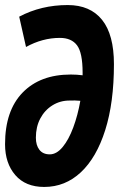

<svg xmlns="http://www.w3.org/2000/svg" viewBox="-20 -730 474 760"><path d="M155 10Q81 10 40.5 -37Q0 -84 0 -159Q0 -292 69.5 -363.5Q139 -435 260 -435Q284 -435 307 -432Q307 -436 307 -442Q307 -521 285 -550.5Q263 -580 217 -580Q148 -580 83 -544L56 -664Q143 -710 248 -710Q337 -710 384 -651.5Q431 -593 431 -476Q431 -324 396.5 -215Q362 -106 300 -48Q238 10 155 10ZM122 -185Q122 -155 136 -137Q150 -119 177 -119Q204 -119 228 -148Q252 -177 270 -225.5Q288 -274 298 -331Q277 -333 255 -332Q218 -332 187.5 -313Q157 -294 139.5 -261Q122 -228 122 -185Z"/></svg>

Font: Georama Condensed
Style: Bold Italic
Weight: 700
Width: 3
Italic angle: -9°
Designer: Jean-Baptiste Levee
Foundry: Production Type
Version: Version 1.000